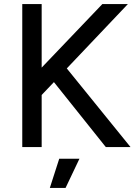

<svg xmlns="http://www.w3.org/2000/svg" viewBox="-20 -720 665 940"><path d="M89 0V-700H184V-389L481 -700H606L307 -385L619 0H498L244 -318L184 -255V0ZM224 200 270 57H369L301 200Z"/></svg>

Font: Figtree Medium
Style: Regular
Weight: 500
Designer: Erik Kennedy
Foundry: Erik Kennedy
Version: Version 2.001; ttfautohint (v1.8.4.7-5d5b);gftools[0.9.27]